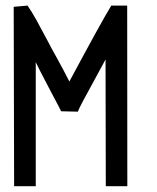

<svg xmlns="http://www.w3.org/2000/svg" viewBox="-20 -661 558 684"><path d="M28.8 -636.7 78.1 -641.1Q92.8 -620.1 110.1 -588.9Q127.4 -557.6 148.2 -518.1Q168.9 -478.5 180.7 -458Q207.5 -409.7 227.1 -370.6Q344.2 -588.9 376.5 -641.1H433.1L433.6 2.4H356.9L356 -449.2Q342.8 -423.8 317.1 -377.4Q291.5 -331.1 275.6 -301Q259.8 -271 257.3 -263.2L197.8 -264.6Q196.3 -268.1 187.3 -285.2Q178.2 -302.2 159.4 -338.1Q140.6 -374 122.6 -408.7Q111.8 -431.6 107.4 -439.5V2.4H30.3Z"/></svg>

Font: Fantasque Sans Mono
Style: Regular
Weight: 400
Monospace: yes
Designer: Jany Belluz
Version: Version 1.8.0 ; ttfautohint (v1.8.2)